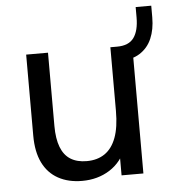

<svg xmlns="http://www.w3.org/2000/svg" viewBox="-49 -683 658 736"><g transform="rotate(-5 280.0 -315.0)"><path d="M238 8Q185 8 146 -13.5Q107 -35 86.5 -77Q66 -119 66 -181V-493H150V-211Q150 -162 162.5 -129.5Q175 -97 200 -81.5Q225 -66 262 -66Q303 -66 331.5 -85.5Q360 -105 375 -145Q390 -185 390 -248V-493H474V0H390V-105H411Q390 -50 344 -21Q298 8 238 8ZM416 -437V-493Q461 -493 480.5 -520Q500 -547 500 -598V-638H560V-593Q560 -547 545 -512Q530 -477 498.5 -457Q467 -437 416 -437Z"/></g></svg>

Font: Hanken Grotesk
Style: Regular
Weight: 400
Designer: Alfredo Marco Pradil
Foundry: Hanken Design Co.
Version: Version 3.013